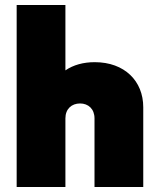

<svg xmlns="http://www.w3.org/2000/svg" viewBox="-20 -752 633 772"><path d="M360 -276V0H556V-321C556 -426 481 -502 361 -502C315 -502 275 -491 243 -469V-732H47V0H243V-276C243 -314 268 -336 302 -336C335 -336 360 -314 360 -276Z"/></svg>

Font: MV Cash Black
Style: Regular
Weight: 900
Designer: Rodrigo Fuenzalida
Foundry: fragTYPE
Version: Version 1.100;Glyphs 3.1.2 (3151)